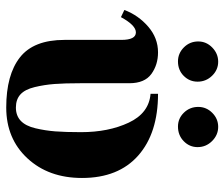

<svg xmlns="http://www.w3.org/2000/svg" viewBox="-72 -634 720 616"><g transform="rotate(90 288.0 -326.0)"><path d="M452 -600Q452 -574 433 -555.5Q414 -537 386 -537Q360 -537 341.5 -556Q323 -575 323 -602Q323 -628 342 -647Q361 -666 387 -666Q413 -666 432.5 -646.5Q452 -627 452 -600ZM242 -600Q242 -574 223.5 -555.5Q205 -537 177 -537Q151 -537 132 -556Q113 -575 113 -602Q113 -628 132.5 -647Q152 -666 178 -666Q204 -666 223 -646.5Q242 -627 242 -600ZM281 -449V-473Q407 -473 479 -409.5Q551 -346 551 -229Q551 -122 488 -54Q425 14 325 14Q220 14 164 -30Q108 -74 108 -173V-355Q108 -402 84 -402Q61 -402 35 -354L12 -365Q29 -410 65.5 -441.5Q102 -473 148 -473Q188 -473 217.5 -451.5Q247 -430 247 -381V-225Q247 -173 249.5 -140.5Q252 -108 259.5 -77Q267 -46 283 -31.5Q299 -17 325 -17Q351 -17 367.5 -32.5Q384 -48 391.5 -79.5Q399 -111 401.5 -143.5Q404 -176 404 -226Q404 -314 373.5 -379Q343 -444 281 -449Z"/></g></svg>

Font: STIX MathJax Alphabets
Style: Bold
Weight: 700
Designer: MicroPress Inc., with final additions and corrections provided by Coen Hoffman, Elsevier (retired)
Version: Version 1.1.1